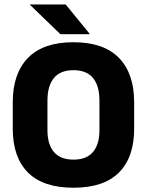

<svg xmlns="http://www.w3.org/2000/svg" viewBox="-20 -847 675 882"><path d="M317.4 15.4Q178.2 15.4 108.4 -54.5Q38.6 -124.4 38.6 -256.1V-377.5Q38.6 -509.4 108.7 -581.2Q178.8 -653 317.4 -653Q456 -653 526.2 -581.2Q596.3 -509.4 596.3 -377.5V-256.1Q596.3 -124.4 526.5 -54.5Q456.7 15.4 317.4 15.4ZM317.4 -113.7Q377.8 -113.7 407.3 -149Q436.8 -184.3 436.8 -248.6V-385.3Q436.8 -452.6 407.3 -488.6Q377.8 -524.6 317.4 -524.6Q257.1 -524.6 227.6 -488.6Q198 -452.6 198 -385.3V-248.6Q198 -184.3 227.6 -149Q257.1 -113.7 317.4 -113.7ZM281.7 -826.5 392.1 -691.3V-690H257.3L117.7 -824.9V-826.5Z"/></svg>

Font: Anek Gurmukhi Medium
Style: Regular
Weight: 500
Designer: Sarang Kulkarni (Gurmukhi), Yesha Goshar (Latin)
Foundry: Ek Type
Version: Version 1.003